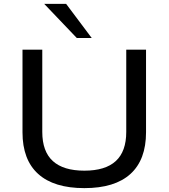

<svg xmlns="http://www.w3.org/2000/svg" viewBox="-20 -961 869 990"><path d="M415 9Q258 9 177 -64Q96 -137 96 -279V-705H198V-281Q198 -180 252.5 -130.5Q307 -81 415 -81Q523 -81 577 -130.5Q631 -180 631 -281V-705H733V-279Q733 -137 652.5 -64Q572 9 415 9ZM376 -765 208 -941H321L453 -765Z"/></svg>

Font: Nunito Sans 10pt SemiExpanded Medium
Style: Regular
Weight: 500
Width: 6
Designer: Vernon Adams
Foundry: Vernon Adams
Version: Version 3.101;gftools[0.9.27]